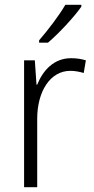

<svg xmlns="http://www.w3.org/2000/svg" viewBox="-20 -785 393 805"><path d="M321 -757V-765H254C228 -720 182 -660 144 -616V-606H181C227 -645 291 -714 321 -757ZM278 -541C206 -541 160 -490 136 -430H133L126 -532H81V0H136V-287C136 -401 190 -488 275 -488C295 -488 314 -484 331 -479L340 -532C321 -538 300 -541 278 -541Z"/></svg>

Font: Noto Sans Khmer SemiCondensed Light
Style: Regular
Weight: 300
Width: 4
Designer: Danh Hong and the Monotype Design Team
Foundry: Monotype Imaging Inc.
Version: Version 2.004